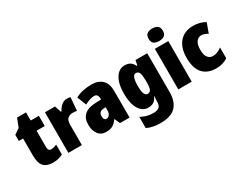

<svg xmlns="http://www.w3.org/2000/svg" viewBox="-103 -1401 2868 2266"><g transform="rotate(-30 1330.5 -268.5)"><path d="M298 -137Q258 -137 258 -191V-414H369V-553H258V-664H136L91 -548L16 -497V-414H74V-183Q74 -77 115.5 -33.5Q157 10 238 10Q284 10 315 1.5Q346 -7 376 -21V-156Q355 -148 336.5 -142.5Q318 -137 298 -137Z M752 -563Q712 -563 678 -532.5Q644 -502 627 -465H618L589 -553H452V0H636V-275Q636 -339 664 -361.5Q692 -384 726 -384Q751 -384 764.5 -382.5Q778 -381 788 -378L803 -557Q782 -563 752 -563Z M1102 -247V-201Q1102 -166 1085 -144.5Q1068 -123 1045 -123Q1007 -123 1007 -179Q1007 -241 1071 -245ZM1093 -563Q959 -563 870 -513L919 -389Q998 -430 1050 -430Q1101 -430 1101 -363V-353L1023 -350Q821 -342 821 -169Q821 -90 858.5 -40Q896 10 964 10Q1022 10 1055.5 -10Q1089 -30 1120 -73H1123L1156 0H1286V-363Q1286 -462 1234 -512.5Q1182 -563 1093 -563Z M1610 -418Q1646 -418 1658 -384.5Q1670 -351 1670 -282V-256Q1670 -194 1657.5 -164.5Q1645 -135 1611 -135Q1556 -135 1556 -272Q1556 -418 1610 -418ZM1541 -563Q1464 -563 1416.5 -487.5Q1369 -412 1369 -274Q1369 -139 1415.5 -64.5Q1462 10 1538 10Q1587 10 1615.5 -11Q1644 -32 1661 -70H1667Q1664 -53 1662.5 -32.5Q1661 -12 1661 2V10Q1661 95 1561 95Q1510 95 1472.5 84.5Q1435 74 1389 52V203Q1464 240 1575 240Q1716 240 1781 172Q1846 104 1846 -25V-553H1686L1672 -485H1665Q1646 -524 1617.5 -543.5Q1589 -563 1541 -563Z M2042 -777Q1997 -777 1971 -757.5Q1945 -738 1945 -691Q1945 -645 1971.5 -626Q1998 -607 2042 -607Q2085 -607 2112 -626Q2139 -645 2139 -691Q2139 -738 2112.5 -757.5Q2086 -777 2042 -777ZM2133 -553H1950V0H2133Z M2466 10Q2514 10 2553 -2Q2592 -14 2624 -36V-183Q2564 -136 2504 -136Q2461 -136 2434.5 -169.5Q2408 -203 2408 -275Q2408 -346 2434.5 -382Q2461 -418 2501 -418Q2523 -418 2545.5 -410Q2568 -402 2590 -389L2638 -521Q2565 -563 2475 -563Q2356 -563 2288.5 -486.5Q2221 -410 2221 -274Q2221 -126 2286 -58Q2351 10 2466 10Z"/></g></svg>

Font: Noto Sans Display SemiCondensed Black
Style: Regular
Weight: 900
Width: 4
Designer: Monotype Design Team
Foundry: Monotype Imaging Inc.
Version: Version 1.900